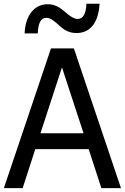

<svg xmlns="http://www.w3.org/2000/svg" viewBox="-25 -979 649 999"><path d="M424.8 -959.5C422.4 -906.7 407.2 -880.4 379.4 -880.4C361.3 -880.4 339.4 -893.6 310.5 -919.4C281.7 -944.8 255.4 -957 222.7 -957C157.2 -957 106.9 -903.3 103 -805.2H171.4C173.8 -857.9 186.5 -886.2 216.3 -886.2C235.4 -886.2 252.9 -874.5 284.2 -845.2C311.5 -819.3 339.8 -807.1 373 -807.1C443.8 -807.1 486.8 -859.4 493.2 -959.5ZM92.8 0 158.7 -203.1H436.5L502.4 0H604.5L359.4 -727.1H240.2L-4.9 0ZM185.5 -285.6 297.4 -628.4 409.7 -285.6Z"/></svg>

Font: SG Kara
Style: Regular
Weight: 400
Designer: Damoon Khanjanzadeh
Version: Version 1.000